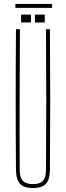

<svg xmlns="http://www.w3.org/2000/svg" viewBox="-20 -948 334 973"><path d="M147 5Q102 5 82 -16Q62 -37 61 -85Q58 -443 61 -800H81Q80 -621 79.5 -442.5Q79 -264 80 -85Q80 -48 96 -31.5Q112 -15 147 -15Q182 -15 197.5 -31.5Q213 -48 213 -85Q216 -443 213 -800H233Q236 -443 233 -85Q232 -37 212 -16Q192 5 147 5ZM157 -834V-874H207V-834ZM87 -834V-874H137V-834ZM58 -908V-928H244V-908Z"/></svg>

Font: Big Shoulders Display Thin
Style: Regular
Weight: 100
Designer: Patric King
Foundry: XO Type Co
Version: Version 1.000; ttfautohint (v1.8.2)